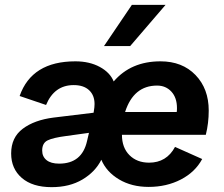

<svg xmlns="http://www.w3.org/2000/svg" viewBox="-20 -762 924 792"><path d="M663 -742 517 -572H409L524 -742ZM841 -306Q841 -254 829 -206H483Q483 -153 514 -122Q545 -91 595 -91Q667 -91 702 -156L814 -106Q785 -52 726 -21.5Q667 9 593 9Q523 9 471 -22Q419 -53 398 -103Q373 -53 320 -21.5Q267 10 193 10Q114 10 70 -28Q26 -66 26 -129Q26 -195 74 -231Q122 -267 201 -277L366 -297L367 -303Q370 -320 370 -333Q370 -369 347.5 -390Q325 -411 284 -411Q204 -411 170 -329L61 -366Q111 -509 291 -509Q349 -509 391.5 -486Q434 -463 449 -426Q520 -509 642 -509Q732 -509 786.5 -452.5Q841 -396 841 -306ZM709 -300Q710 -305 710 -316Q710 -359 687 -384Q664 -409 628 -409Q531 -409 496 -300ZM224 -87Q318 -87 339 -180L347 -214L253 -201Q199 -194 176.5 -183Q154 -172 154 -141Q154 -116 172 -101.5Q190 -87 224 -87Z"/></svg>

Font: Elaine Sans SemiBold
Style: Italic
Weight: 600
Italic angle: -13°
Designer: Wei Huang
Foundry: Wei Huang
Version: Version 2.001;December 24, 2019;FontCreator 12.0.0.2547 64-b